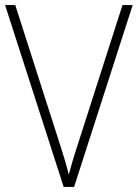

<svg xmlns="http://www.w3.org/2000/svg" viewBox="-20 -734 541 754"><path d="M501 -714 271 0H230L0 -714H40L217 -162Q227 -131 235.5 -102.5Q244 -74 250 -48Q257 -74 265 -101.5Q273 -129 284 -162L461 -714Z"/></svg>

Font: Noto Sans Lao Looped SemiCondensed ExtraLight
Style: Regular
Weight: 200
Width: 4
Designer: Mark Frömberg, Ben Mitchell
Foundry: The Fontpad Ltd
Version: Version 1.002; ttfautohint (v1.8.4.7-5d5b)